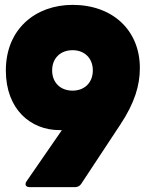

<svg xmlns="http://www.w3.org/2000/svg" viewBox="-20 -768 606 788"><path d="M102 0H288C298 0 307 -4 313 -13L474 -257C533 -346 554 -418 554 -489C554 -644 442 -748 278 -748C126 -748 4 -649 4 -479C4 -318 107 -234 224 -234H234L89 -24C80 -10 86 0 102 0ZM194 -479C194 -529 228 -562 278 -562C327 -562 361 -529 361 -479C361 -429 327 -396 278 -396C228 -396 194 -429 194 -479Z"/></svg>

Font: Malmofest Black-Rounded
Style: Regular
Weight: 800
Designer: Jonny Pinhorn (Poppins), Kolossal
Version: Version 1.004;Glyphs 3.1.2 (3151)